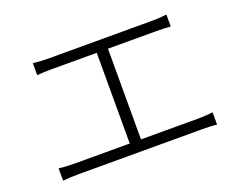

<svg xmlns="http://www.w3.org/2000/svg" viewBox="-99 -833 1198 963"><g transform="rotate(-20 500.0 -352.0)"><path d="M227 -650H779Q824 -650 861 -655V-591Q827 -594 779 -594H227Q186 -594 148 -591V-655Q191 -650 227 -650ZM527 -617V-81H467V-617ZM172 -110H834Q849 -110 864 -111Q879 -112 893 -113Q905 -115 911 -115V-49Q885 -53 834 -53H172Q128 -53 89 -49V-115Q124 -110 172 -110Z"/></g></svg>

Font: 寒蝉端黑体 Light
Style: Regular
Weight: 300
Designer: ChillDuanSans {Warren2060}; 
Source Han Sans {Ryoko NISHIZUKA 西塚涼子 (kana, bopomofo & ideographs); Paul D. Hunt (Latin, G
Foundry: ChillType&Adobe
Version: Version 1.300;Glyphs 3.3 (3306)